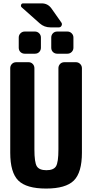

<svg xmlns="http://www.w3.org/2000/svg" viewBox="-20 -1095 540 1125"><path d="M424.8 -730.5Q439.5 -730.5 449.7 -720.2Q460 -710 460 -695.3V-200.2Q460 -84 412.6 -37.1Q365.2 9.8 250 9.8Q134.8 9.8 87.4 -37.1Q40 -84 40 -200.2V-695.3Q40 -710 49.8 -720.2Q59.6 -730.5 75.2 -730.5H147.5Q162.1 -730.5 171.9 -720.2Q181.6 -710 181.6 -695.3V-219.7Q181.6 -143.6 195.8 -120.6Q210 -97.7 252 -97.7Q293.9 -97.7 308.1 -120.6Q322.3 -143.6 322.3 -219.7V-695.3Q322.3 -710 332 -720.2Q341.8 -730.5 357.4 -730.5ZM184.6 -910.2Q199.2 -910.2 209.5 -899.9Q219.7 -889.6 219.7 -875V-815.4Q219.7 -800.8 210 -790.5Q200.2 -780.3 184.6 -780.3H125Q110.4 -780.3 100.1 -790Q89.8 -799.8 89.8 -815.4V-875Q89.8 -889.6 100.1 -899.9Q110.4 -910.2 125 -910.2ZM315.4 -780.3Q300.8 -780.3 290.5 -790Q280.3 -799.8 280.3 -815.4V-875Q280.3 -889.6 290 -899.9Q299.8 -910.2 315.4 -910.2H375Q389.6 -910.2 399.9 -899.9Q410.2 -889.6 410.2 -875V-815.4Q410.2 -800.8 399.9 -790.5Q389.6 -780.3 375 -780.3ZM325.2 -934.6H275.4Q239.3 -934.6 212.9 -958L107.4 -1051.8Q100.6 -1057.6 103.5 -1066.4Q106.4 -1075.2 115.2 -1075.2H224.6Q259.8 -1075.2 281.2 -1045.9L338.9 -963.9Q345.7 -955.1 340.8 -944.8Q335.9 -934.6 325.2 -934.6Z"/></svg>

Font: Rounded-L Mgen+ 1mn bold
Style: Bold
Weight: 700
Designer: [Source Han Sans]
Ryoko NISHIZUKA  (kana & ideographs); Paul D. Hunt (Latin, Greek & Cyrillic); Wenlong ZHANG  (bopomofo
Version: Version 1.059.20150602